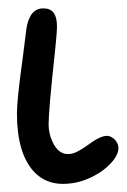

<svg xmlns="http://www.w3.org/2000/svg" viewBox="-20 -442 303 459"><path d="M116.2 -378.4Q116.2 -364.3 111.3 -317.4Q96.2 -178.7 96.2 -145Q96.2 -122.6 105.5 -103Q119.1 -73.7 142.1 -73.7Q147 -73.7 152.3 -74.7Q166.5 -78.1 193.4 -97.7Q219.7 -117.2 235.8 -117.2Q242.7 -117.2 249.5 -112.3Q263.2 -102.5 263.2 -86.4Q261.2 -61.5 224.6 -33.7Q179.7 -2.4 130.4 -2.4Q88.9 -2.4 61.5 -31.2Q20.5 -75.2 20.5 -170.9Q20.5 -203.6 33.7 -298.8Q39.6 -343.3 42 -364.3Q42.5 -368.7 43 -373Q50.8 -421.9 83 -421.9Q88.4 -421.9 93.8 -420.9Q116.2 -415.5 116.2 -378.4Z"/></svg>

Font: Vibur
Style: Medium
Weight: 400
Version: Version 1.004